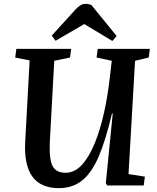

<svg xmlns="http://www.w3.org/2000/svg" viewBox="-20 -964 818 998"><path d="M648 -59 733 -46 727 0H537L530 -12L566 -374H562Q530 -237 493.5 -151.5Q457 -66 407 -26Q357 14 286 14Q98 14 111 -227L134 -650L59 -665L65 -710H350L344 -665L262 -648L239 -227Q235 -137 253 -101.5Q271 -66 321 -66Q369 -66 407 -108.5Q445 -151 473.5 -222Q502 -293 521 -379.5Q540 -466 550 -555L561 -648L482 -665L488 -710H759L753 -665L682 -648ZM586 -777 564 -751 418 -839 269 -752 249 -779 371 -913Q399 -944 423 -944Q433 -944 440 -942.5Q447 -941 455 -938Z"/></svg>

Font: Literata 36pt SemiBold
Style: Italic
Weight: 600
Italic angle: -2°
Designer: Latin by Veronika Burian and Jose Scaglione. Greek by Irene Vlachou. Cyrillic by Vera Evstafieva
Foundry: TypeTogether
Version: Version 3.002